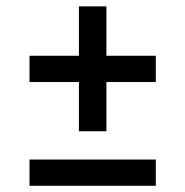

<svg xmlns="http://www.w3.org/2000/svg" viewBox="-20 -598 596 618"><path d="M234 -175.5V-334H75V-418.5H234V-577.5H322.5V-418.5H481.5V-334H322.5V-175.5ZM75 0V-84.5H481.5V0Z"/></svg>

Font: Encode Sans SemiExpanded SemiExpanded Medium
Style: Regular
Weight: 500
Width: 6
Designer: Multiple Designers
Foundry: Impallari Type
Version: Version 3.000; ttfautohint (v1.8.3) -l 8 -r 50 -G 200 -x 14 